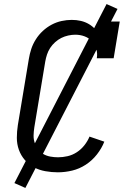

<svg xmlns="http://www.w3.org/2000/svg" viewBox="-20 -841 640 946"><path d="M265 8Q234 8 203.5 2.5Q173 -3 147.5 -16.5Q122 -30 102.5 -52.5Q83 -75 73 -103Q63 -131 63 -162Q63 -193 68 -225L122 -550Q126 -575 134 -599.5Q142 -624 156.5 -647Q171 -670 191 -688.5Q211 -707 234.5 -719.5Q258 -732 283.5 -737.5Q309 -743 334 -743Q357 -743 378.5 -738Q400 -733 418.5 -722Q437 -711 451 -695Q465 -679 475 -660L487 -735H570L540 -554H457Q461 -578 454.5 -600Q448 -622 433 -638Q418 -654 396.5 -662Q375 -670 351 -670Q334 -670 316 -666Q298 -662 282 -654Q266 -646 251.5 -633Q237 -620 227 -604.5Q217 -589 211.5 -572Q206 -555 203 -538L149 -213Q146 -193 145.5 -174Q145 -155 151 -137.5Q157 -120 167.5 -105.5Q178 -91 193.5 -82Q209 -73 228 -69.5Q247 -66 266 -66Q289 -66 313 -71.5Q337 -77 358.5 -91Q380 -105 396 -125.5Q412 -146 421 -168L494 -143Q481 -110 457.5 -80Q434 -50 402.5 -29.5Q371 -9 335.5 -0.5Q300 8 265 8ZM105 85 51 61 505 -821 559 -797Z"/></svg>

Font: Iosevka Etoile
Style: Italic
Weight: 400
Italic angle: -9°
Designer: Belleve Invis
Foundry: Belleve Invis
Version: Version 22.1.2; ttfautohint (v1.8.4)